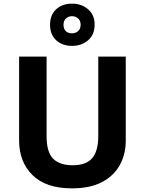

<svg xmlns="http://www.w3.org/2000/svg" viewBox="-20 -1025 796 1055"><path d="M671 -252Q671 -178 638.5 -118.5Q606 -59 540.5 -24.5Q475 10 375 10Q233 10 159 -62.5Q85 -135 85 -254V-714H236V-277Q236 -189 272 -153Q308 -117 379 -117Q453 -117 486.5 -156Q520 -195 520 -278V-714H671ZM376 -773Q322 -773 288.5 -804Q255 -835 255 -889Q255 -943 288.5 -974Q322 -1005 376 -1005Q428 -1005 464 -974Q500 -943 500 -890Q500 -835 464.5 -804Q429 -773 376 -773ZM376 -842Q396 -842 409.5 -854.5Q423 -867 423 -889Q423 -911 409.5 -923.5Q396 -936 376 -936Q356 -936 342.5 -923.5Q329 -911 329 -889Q329 -867 341 -854.5Q353 -842 376 -842Z"/></svg>

Font: Noto Sans Devanagari UI
Style: Bold
Weight: 700
Designer: Jelle Bosma - Monotype Design Team
Foundry: Monotype Imaging Inc.
Version: Version 2.004; ttfautohint (v1.8.4.7-5d5b)